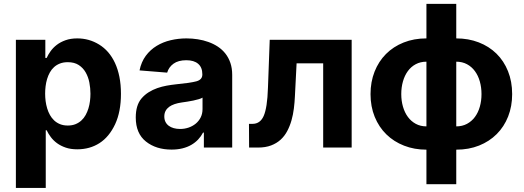

<svg xmlns="http://www.w3.org/2000/svg" viewBox="-20 -747 2651 972"><path d="M60.4 -545.5H209.5V-453.8H216.3Q223.7 -470.5 236.2 -487.9Q248.6 -505.3 267.2 -519.7Q285.9 -534.1 311.6 -543.3Q337.4 -552.6 371.4 -552.6Q431.1 -552.6 481.5 -521.7Q506.7 -506.4 527.2 -483Q547.6 -459.5 562.1 -428.3Q576.7 -397 584.5 -358Q592.3 -318.9 592.3 -272Q592.3 -181.5 562.9 -118.3Q532.7 -54 483.7 -22.5Q434.7 8.9 371.1 8.9Q337.7 8.9 312.5 0.2Q287.3 -8.5 268.6 -22.2Q250 -35.9 237.2 -53.1Q224.4 -70.3 216.3 -87.4H211.6V204.5H60.4ZM323.2 -111.5Q345.2 -111.5 362.2 -118.4Q379.3 -125.4 392 -137.1Q404.8 -148.8 413.5 -164.6Q422.2 -180.4 427.7 -198.3Q433.2 -216.3 435.5 -235.3Q437.9 -254.3 437.9 -272.7Q437.9 -300.8 432.4 -329.2Q426.8 -357.6 413.7 -380.5Q400.6 -403.4 378.6 -417.8Q356.5 -432.2 323.2 -432.2Q301.1 -432.2 283.9 -425.6Q266.7 -419 253.9 -407.5Q241.1 -396 232.4 -380.3Q223.7 -364.7 218.4 -346.9Q213.1 -329.2 210.8 -310.2Q208.5 -291.2 208.5 -272.7Q208.5 -254.6 210.9 -235.4Q213.4 -216.3 218.8 -198.3Q224.1 -180.4 233 -164.6Q241.8 -148.8 254.4 -137.1Q267 -125.4 284.1 -118.4Q301.1 -111.5 323.2 -111.5Z M696 -248.2Q712.4 -267.4 733 -280.2Q753.6 -293 776.5 -301Q799.4 -308.9 823.9 -313.4Q848.4 -317.8 872.2 -320.3Q943.2 -327.1 973.7 -335.2Q1004.3 -343.4 1004.3 -369.3V-371.4Q1004.3 -405.9 983.1 -424Q962 -442.1 923.3 -442.1Q882.5 -442.1 858.3 -424.5Q834.2 -407 826.3 -379.3L686.4 -390.6Q695.3 -433.9 718.2 -464.7Q741.1 -495.4 773.3 -514.9Q805.4 -534.4 844.3 -543.5Q883.2 -552.6 924 -552.6Q953.1 -552.6 981.4 -548.1Q1009.6 -543.7 1035.3 -534.4Q1061.1 -525.2 1083.1 -510.7Q1105.1 -496.1 1121.3 -475.5Q1137.4 -454.9 1146.5 -428.1Q1155.5 -401.3 1155.5 -367.9V0H1012.1V-75.6H1007.8Q997.9 -56.5 983 -40.7Q968 -24.9 948.3 -13.5Q928.6 -2.1 903.6 4.1Q878.6 10.3 848.4 10.3Q770.2 10.3 718.8 -30.5Q667.3 -71.4 667.3 -152.3Q667.3 -214.1 696 -248.2ZM811.8 -157.3Q811.8 -142 817.6 -130.1Q823.5 -118.3 834.2 -110.3Q844.8 -102.3 859.6 -98.2Q874.3 -94.1 891.7 -94.1Q914.1 -94.1 934.5 -101Q954.9 -108 970.7 -120.9Q986.5 -133.9 995.9 -152.5Q1005.3 -171.2 1005.3 -195V-252.8Q998.9 -248.6 986.2 -244.9Q973.4 -241.1 958.5 -237.9Q943.5 -234.7 928.1 -232.4Q912.6 -230.1 900.2 -228.3Q880.3 -225.5 864 -220Q847.7 -214.5 836.1 -206Q824.6 -197.4 818.2 -185.4Q811.8 -173.3 811.8 -157.3Z M1240.4 -120H1258.5Q1297.2 -120 1315 -160.2Q1323.9 -180.4 1329.4 -215.6Q1334.9 -250.7 1336.6 -304L1345.5 -545.5H1760.3V0H1616.1V-426.5H1481.5L1473 -259.9Q1471.6 -229 1467.7 -197.6Q1463.8 -166.2 1455.6 -137.4Q1447.4 -108.7 1434.1 -83.5Q1420.8 -58.2 1400.6 -39.8Q1380.3 -21.3 1352.3 -10.7Q1324.2 0 1286.6 0H1241.1Z M2138.8 -552.6V-727.3H2289.8V-552.6Q2351.6 -552.6 2403.6 -532.5Q2455.6 -512.4 2493.3 -475.5Q2530.9 -438.6 2551.8 -386.5Q2572.8 -334.5 2572.8 -270.6Q2572.8 -208.8 2552.4 -157.1Q2532 -105.5 2494.7 -68.2Q2457.4 -30.9 2405.4 -10.1Q2353.3 10.7 2289.8 10.7V185.4H2138.8V10.7Q2077.4 10.7 2025.6 -9.6Q1973.7 -29.8 1935.9 -66.8Q1898.1 -103.7 1877 -155.5Q1855.8 -207.4 1855.8 -270.6Q1855.8 -332.4 1876.2 -384.2Q1896.7 -436.1 1933.9 -473.5Q1971.2 -511 2023.4 -531.8Q2075.6 -552.6 2138.8 -552.6ZM2289.8 -434.7V-107.2Q2320.3 -107.2 2344.1 -120Q2367.9 -132.8 2384.2 -154.8Q2400.6 -176.8 2409.1 -206.7Q2417.6 -236.5 2417.6 -270.6Q2417.6 -304.7 2409.1 -334.7Q2400.6 -364.7 2384.2 -386.9Q2367.9 -409.1 2344.1 -421.9Q2320.3 -434.7 2289.8 -434.7ZM2138.8 -107.2V-434.7Q2108.3 -434.7 2084.5 -421.9Q2060.7 -409.1 2044.6 -386.9Q2028.4 -364.7 2019.9 -334.7Q2011.4 -304.7 2011.4 -270.6Q2011.4 -236.5 2020.1 -206.7Q2028.8 -176.8 2045.1 -154.8Q2061.4 -132.8 2085 -120Q2108.7 -107.2 2138.8 -107.2Z"/></svg>

Font: Inter P
Style: Bold
Weight: 700
Designer: Rasmus Andersson
Foundry: rsms
Version: Version 3.018;git-588b23468